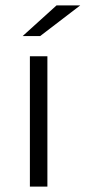

<svg xmlns="http://www.w3.org/2000/svg" viewBox="-20 -693 318 713"><path d="M91 -484H156V0H91ZM190 -673H278L129 -559H64Z"/></svg>

Font: Montserrat Ace
Style: Regular
Weight: 400
Designer: Julieta Ulanovsky
Foundry: Julieta Ulanovsky
Version: Version 1